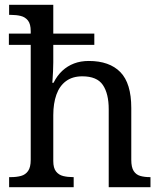

<svg xmlns="http://www.w3.org/2000/svg" viewBox="-20 -780 675 800"><path d="M18 0V-42H26Q49 -42 67.5 -47Q86 -52 97 -67.5Q108 -83 108 -114V-593H17V-640H108V-650Q108 -680 96.5 -694.5Q85 -709 66.5 -713.5Q48 -718 26 -718H18V-760H202V-640H373V-593H202V-520Q202 -502 201 -482.5Q200 -463 199 -449Q198 -435 198 -435H203Q218 -465 239.5 -485Q261 -505 288.5 -515.5Q316 -526 350 -526Q436 -526 481.5 -479.5Q527 -433 527 -330V-114Q527 -83 537 -67.5Q547 -52 564.5 -47Q582 -42 604 -42H607V0H433V-325Q433 -390 408.5 -426Q384 -462 323 -462Q282 -462 255 -442Q228 -422 215 -385.5Q202 -349 202 -300V-109Q202 -80 213.5 -65.5Q225 -51 243.5 -46.5Q262 -42 284 -42H287V0Z"/></svg>

Font: Noto Serif Sinhala
Style: Regular
Weight: 400
Designer: Jelle Bosma - Monotype Design Team
Foundry: Monotype Imaging Inc.
Version: Version 2.006